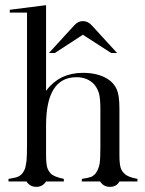

<svg xmlns="http://www.w3.org/2000/svg" viewBox="-20 -705 564 746"><path d="M18 -656V-667L159 -685V-352Q167 -363 174.5 -370.5Q182 -378 189 -384Q202 -395 221 -405Q258 -422 302 -422Q359 -422 397 -399Q423 -383 434 -357Q444 -334 444 -283V-141V-104Q444 -87 445 -75.5Q446 -64 448 -56Q452 -40 464 -30Q476 -17 514 -10V0H444Q433 21 407 21Q382 21 369 0H298V-10Q321 -13 335 -18Q348 -25 354 -35Q362 -46 367 -68Q370 -89 370 -130V-285Q370 -318 365 -341Q359 -361 347 -376Q321 -405 277 -405Q159 -405 159 -218V-140V-104Q159 -87 160 -75.5Q161 -64 163 -56Q167 -41 178 -30Q190 -18 228 -10V0H159Q146 21 121 21Q96 21 83 0H13V-10Q27 -12 37.5 -14.5Q48 -17 55 -21Q68 -29 75 -45Q78 -50 79.5 -59Q81 -68 83 -79Q84 -90 84.5 -106.5Q85 -123 85 -144V-656ZM268 -606Q283 -623 302 -623Q322 -623 337 -606L435 -499H412L302 -570L193 -499H170L268 -606Z"/></svg>

Font: Wachinanga
Style: Regular
Weight: 400
Designer: deFharo
Foundry: deFharo
Version: Wachinanga: Version 2.001 2013